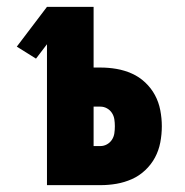

<svg xmlns="http://www.w3.org/2000/svg" viewBox="-20 -540 540 560"><path d="M117 0V-411L85 -369L29 -404L117 -520H253V-343H273Q297 -343 320 -339Q343 -335 364.5 -325.5Q386 -316 403.5 -299.5Q421 -283 432 -262.5Q443 -242 447.5 -218.5Q452 -195 452 -172Q452 -148 447.5 -124.5Q443 -101 432 -80.5Q421 -60 403.5 -43.5Q386 -27 364.5 -17.5Q343 -8 320 -4Q297 0 273 0ZM273 -114Q283 -114 292 -119Q301 -124 306.5 -132.5Q312 -141 313.5 -151Q315 -161 315 -172Q315 -182 313.5 -192Q312 -202 306.5 -210.5Q301 -219 292 -224Q283 -229 273 -229H253V-114Z"/></svg>

Font: Iosevka Heavy
Style: Regular
Weight: 900
Monospace: yes
Designer: Belleve Invis
Foundry: Belleve Invis
Version: Version 32.5.0; ttfautohint (v1.8.4)